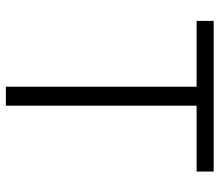

<svg xmlns="http://www.w3.org/2000/svg" viewBox="-68 -700 767 672"><g transform="rotate(90 316.0 -363.5)"><path d="M52.6 -667.6V-727.3H579.9V-667.6H349.4V0H283V-667.6Z"/></g></svg>

Font: Inter Light BETA
Style: Regular
Weight: 300
Designer: Rasmus Andersson
Foundry: rsms
Version: Version 3.011;git-f93a4a705